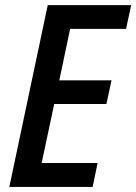

<svg xmlns="http://www.w3.org/2000/svg" viewBox="-20 -734 535 754"><path d="M16.6 0 167.5 -713.9H495.1L475.1 -620.6H255.4L212.9 -418.5H418L397.9 -325.7H192.9L143.6 -93.8H363.3L343.8 0Z"/></svg>

Font: Open Sans SemiCondensed SemiBold
Style: Italic
Weight: 600
Width: 4
Italic angle: -12°
Designer: Monotype Design Team
Foundry: Monotype Imaging Inc.
Version: Version 3.000